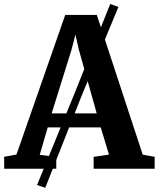

<svg xmlns="http://www.w3.org/2000/svg" viewBox="-35 -820 772 933"><path d="M145 79 327 -365.5 500.5 -800.5 540.5 -786.5 360 -350.5 185 92.5ZM45 -69 282 -747.5H435.5L658.5 -68.5L716.5 -58V0H420V-58L494.5 -68.5L454.5 -201H197L158 -67.5L238.5 -58V0H-14.5L-15 -58ZM435 -269 348.5 -577.5 331.5 -651.5 312 -576.5 216 -269Z"/></svg>

Font: Merriweather 24pt
Style: Bold
Weight: 700
Designer: Eben Sorkin
Foundry: Eben Sorkin
Version: Version 2.100